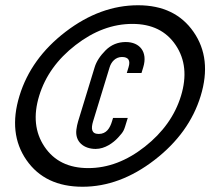

<svg xmlns="http://www.w3.org/2000/svg" viewBox="-20 -699 838 731"><path d="M294.3 12C389 12 480.4 -22 568.5 -90C656.6 -158 715.2 -239.3 744.1 -334C773 -428.7 764 -509.8 717 -577.5C670.1 -645.2 599.6 -679 505.6 -679C409.6 -679 317.6 -645.3 229.7 -578C141.8 -510.7 83.2 -429.3 54.1 -334C24.9 -238.7 33.9 -157.2 80.8 -89.5C127.8 -21.8 199 12 294.3 12ZM316 -59C241.4 -59 185.8 -86.2 149.4 -140.5C113 -194.8 106.3 -259.3 129.1 -334C152.1 -409.3 198.3 -473.8 267.8 -527.5C337.2 -581.2 409.2 -608 483.9 -608C557.9 -608 612.9 -581 649.1 -527C685.3 -473 691.9 -408.7 669.1 -334C646.3 -259.3 600.4 -194.8 531.4 -140.5C462.5 -86.2 390.7 -59 316 -59ZM462.4 -237 466.4 -250H410.4L406.4 -237C398.8 -212 385.8 -189 355.8 -189C327.4 -189 326.2 -210 334.4 -237L397.4 -443C403.5 -463 419.5 -482 444.3 -482C469 -482 477.4 -469 469.4 -443L462.7 -421H518.7L525.4 -443C543.2 -501.3 512.1 -539 458.8 -539C428.8 -539 403.2 -528.5 382.1 -507.5C361.1 -486.5 347.1 -465 340.4 -443L277.4 -237C274.4 -227 272.2 -216.5 270.8 -205.5C265 -158.5 299.8 -132 344.3 -132C379.5 -132 411.2 -155.1 429.5 -175C452.3 -199.9 451.7 -201.9 462.4 -237Z"/></svg>

Font: Din Kursivschrift
Style: Eng
Weight: 400
Version: Version 1.089